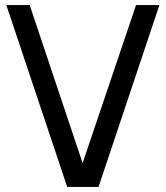

<svg xmlns="http://www.w3.org/2000/svg" viewBox="-20 -740 656 760"><path d="M246 0 5 -720H97.5L307 -94.5L518.5 -720H611L370 0Z"/></svg>

Font: Manrope ExtraLight Medium
Style: Regular
Weight: 500
Version: Version 4.504